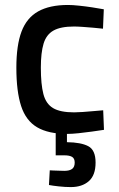

<svg xmlns="http://www.w3.org/2000/svg" viewBox="-20 -531 480 777"><path d="M253.1 10.9Q175.7 10.9 130.3 -15.9Q84.8 -42.6 65.5 -101.8Q46.2 -161 46.2 -257.2Q46.2 -347.7 67.1 -403.3Q88.1 -458.9 134.5 -484.9Q181 -510.9 255 -510.9Q273.4 -510.9 299.6 -508.1Q325.8 -505.4 352.8 -501.3Q379.9 -497.2 400.1 -493.4L396.8 -414.9Q379.8 -416.9 357.8 -418.8Q335.8 -420.7 314.6 -422.2Q293.4 -423.7 279.4 -423.7Q225.5 -423.7 196.5 -407.4Q167.5 -391.1 156.4 -354.6Q145.3 -318 145.3 -257.2Q145.3 -190.1 155.6 -150.4Q165.9 -110.8 194.7 -93.6Q223.5 -76.3 280.1 -76.3Q294.1 -76.3 314.9 -77.8Q335.8 -79.3 358.2 -81.3Q380.6 -83.3 397.6 -84.7L400.8 -5.6Q379.7 -2.4 352 1.5Q324.3 5.4 297.9 8.1Q271.5 10.9 253.1 10.9ZM266.6 226.1Q243.3 226.1 218.2 223.3Q193.2 220.6 178.1 217.7L181.4 158.3Q185.7 158.7 197.6 159.1Q209.6 159.4 222.2 159.9Q234.8 160.4 240.5 160.4Q261.3 160.4 271.8 152.6Q282.3 144.8 282.3 127Q282.3 110.3 271.8 103.9Q261.3 97.6 240.5 97.6H205.4V-1H250.9V44.4Q307.7 45.1 337.2 60.6Q366.8 76.2 366.8 127Q366.8 178.3 339.4 202.2Q312 226.1 266.6 226.1Z"/></svg>

Font: TitilliumWeb ExtraLight
Style: Regular
Weight: 400
Designer: Mohamed Gaber, Accademia di Belle Arti di Urbino and others
Foundry: Kief Type Foundry, Accademia di Belle Arti di Urbino and others
Version: Version 3.000; ttfautohint (v1.8.2)